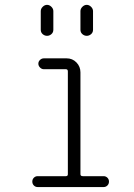

<svg xmlns="http://www.w3.org/2000/svg" viewBox="-20 -755 540 775"><path d="M131.8 0Q123 0 116.7 -6.3Q110.4 -12.7 110.4 -22Q110.4 -31.2 116.7 -37.6Q123 -43.9 131.8 -43.9H246.1Q253.9 -43.9 253.9 -51.8V-466.8Q253.9 -475.6 246.1 -475.6H157.2Q148.4 -475.6 141.6 -482.4Q134.8 -489.3 134.8 -498Q134.8 -506.8 141.6 -513.2Q148.4 -519.5 157.2 -519.5H249Q272.5 -519.5 288.6 -502.9Q304.7 -486.3 304.7 -462.9V-51.8Q304.7 -43.9 314.5 -43.9H398.4Q407.2 -43.9 413.6 -37.6Q419.9 -31.2 419.9 -22Q419.9 -12.7 413.6 -6.3Q407.2 0 398.4 0ZM304.7 -710Q304.7 -719.7 312.5 -727.5Q320.3 -735.4 330.1 -735.4Q339.8 -735.4 347.7 -727.5Q355.5 -719.7 355.5 -710V-634.8Q355.5 -624 347.7 -617.2Q339.8 -610.4 330.1 -610.4Q320.3 -610.4 312.5 -617.2Q304.7 -624 304.7 -634.8ZM144.5 -710Q144.5 -719.7 152.3 -727.5Q160.2 -735.4 169.9 -735.4Q179.7 -735.4 187.5 -727.5Q195.3 -719.7 195.3 -710V-634.8Q195.3 -624 187.5 -617.2Q179.7 -610.4 169.9 -610.4Q160.2 -610.4 152.3 -617.2Q144.5 -624 144.5 -634.8Z"/></svg>

Font: Rounded Mgen+ 1m light
Style: Regular
Weight: 200
Designer: [Source Han Sans]
Ryoko NISHIZUKA  (kana & ideographs); Paul D. Hunt (Latin, Greek & Cyrillic); Wenlong ZHANG  (bopomofo
Version: Version 1.059.20150602